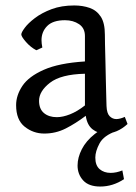

<svg xmlns="http://www.w3.org/2000/svg" viewBox="-20 -480 497 703"><path d="M437 -52 447 -26Q409 9 364 9Q339 9 319 -6.5Q299 -22 294 -56Q257 -28 220.5 -9.5Q184 9 142 9Q102 9 70.5 -16Q39 -41 39 -95Q39 -131 62 -165.5Q85 -200 140.5 -224.5Q196 -249 291 -255V-348Q291 -377 269.5 -391.5Q248 -406 218 -406Q174 -406 153 -385Q132 -364 132 -333Q132 -321 135 -306L113 -296Q92 -307 75 -326.5Q58 -346 58 -354Q58 -361 70.5 -378Q83 -395 108 -414Q133 -433 169 -446.5Q205 -460 252 -460Q283 -460 308.5 -451Q334 -442 349 -419Q364 -396 364 -353Q364 -343 364.5 -317Q365 -291 366 -257Q367 -223 367.5 -188.5Q368 -154 369 -128Q370 -102 370 -92Q371 -65 381.5 -54.5Q392 -44 406 -44Q412 -44 420 -46Q428 -48 437 -52ZM291 -94V-210Q203 -208 163 -177Q123 -146 123 -111Q123 -81 141 -66Q159 -51 188 -51Q210 -51 236.5 -61.5Q263 -72 291 -94ZM428 144 434 176Q393 203 347 203Q305 203 284.5 180.5Q264 158 264 126Q264 97 279.5 66.5Q295 36 326.5 11Q358 -14 406 -26V0Q360 16 344.5 45Q329 74 329 97Q329 126 345 139.5Q361 153 385 153Q406 153 428 144Z"/></svg>

Font: Average
Style: Regular
Weight: 400
Designer: Eduardo Tunni
Foundry: Eduardo Rodriguez Tunni
Version: Version 1.003; ttfautohint (v1.8.4.7-5d5b)